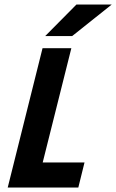

<svg xmlns="http://www.w3.org/2000/svg" viewBox="-20 -841 521 861"><path d="M14.6 0 170.8 -625H300L171.5 -112.5H359L331.2 0ZM182.6 -679.2 322.9 -820.8H481.2L303.5 -679.2Z"/></svg>

Font: Afacad
Style: Bold Italic
Weight: 700
Italic angle: -14°
Designer: Kristian Moeller
Foundry: Dicotype
Version: Version 1.000; ttfautohint (v1.8.4.7-5d5b)